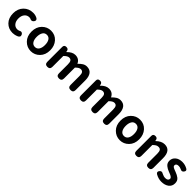

<svg xmlns="http://www.w3.org/2000/svg" viewBox="473 -2228 3895 3895"><g transform="rotate(45 2420.5 -280.0)"><path d="M43.9 -279.3Q43.9 -409.2 124.5 -491.7Q205.1 -574.2 330.1 -574.2Q393.6 -574.2 449.2 -543Q493.2 -511.7 460 -466.8Q422.9 -417 368.2 -449.2Q351.6 -454.1 336.9 -454.1Q272.5 -454.1 233.4 -406.2Q194.3 -358.4 194.3 -279.3Q194.3 -201.2 232.9 -153.8Q271.5 -106.4 333 -106.4Q363.3 -106.4 387.7 -118.2Q440.4 -150.4 473.6 -96.7Q488.3 -65.4 477.1 -44.4Q465.8 -23.4 433.6 -10.7Q401.4 2 371.1 7.8Q340.8 13.7 317.4 13.7Q198.2 13.7 121.1 -65.4Q43.9 -144.5 43.9 -279.3Z M839.8 -574.2Q958 -574.2 1033.2 -490.2Q1108.4 -406.2 1108.4 -279.3Q1108.4 -146.5 1029.3 -66.4Q950.2 13.7 839.8 13.7Q729.5 13.7 649.9 -66.4Q570.3 -146.5 570.3 -279.3Q570.3 -413.1 649.9 -493.7Q729.5 -574.2 839.8 -574.2ZM839.8 -454.1Q779.3 -454.1 750 -404.8Q720.7 -355.5 720.7 -279.3Q720.7 -199.2 752 -152.8Q783.2 -106.4 839.8 -106.4Q896.5 -106.4 927.2 -152.8Q958 -199.2 958 -279.3Q958 -360.4 927.2 -407.2Q896.5 -454.1 839.8 -454.1Z M1231.4 -73.2V-500Q1231.4 -559.6 1293.9 -559.6Q1351.6 -559.6 1358.4 -505.9L1361.3 -485.4H1365.2Q1450.2 -574.2 1537.1 -574.2Q1647.5 -574.2 1691.4 -475.6Q1736.3 -522.5 1777.8 -548.3Q1819.3 -574.2 1869.1 -574.2Q1956.1 -574.2 1999.5 -515.6Q2043 -457 2043 -348.6V-73.2Q2043 0 1970.7 0Q1896.5 0 1896.5 -73.2V-331.1Q1896.5 -394.5 1877.4 -421.4Q1858.4 -448.2 1818.4 -448.2Q1770.5 -448.2 1710 -384.8V-73.2Q1710 0 1637.7 0Q1563.5 0 1563.5 -73.2V-331.1Q1563.5 -394.5 1544.4 -421.4Q1525.4 -448.2 1485.4 -448.2Q1437.5 -448.2 1377 -384.8V-73.2Q1377 0 1304.7 0Q1231.4 0 1231.4 -73.2Z M2195.3 -73.2V-500Q2195.3 -559.6 2257.8 -559.6Q2315.4 -559.6 2322.3 -505.9L2325.2 -485.4H2329.1Q2414.1 -574.2 2501 -574.2Q2611.3 -574.2 2655.3 -475.6Q2700.2 -522.5 2741.7 -548.3Q2783.2 -574.2 2833 -574.2Q2919.9 -574.2 2963.4 -515.6Q3006.8 -457 3006.8 -348.6V-73.2Q3006.8 0 2934.6 0Q2860.4 0 2860.4 -73.2V-331.1Q2860.4 -394.5 2841.3 -421.4Q2822.3 -448.2 2782.2 -448.2Q2734.4 -448.2 2673.8 -384.8V-73.2Q2673.8 0 2601.6 0Q2527.3 0 2527.3 -73.2V-331.1Q2527.3 -394.5 2508.3 -421.4Q2489.3 -448.2 2449.2 -448.2Q2401.4 -448.2 2340.8 -384.8V-73.2Q2340.8 0 2268.6 0Q2195.3 0 2195.3 -73.2Z M3393.6 -574.2Q3511.7 -574.2 3586.9 -490.2Q3662.1 -406.2 3662.1 -279.3Q3662.1 -146.5 3583 -66.4Q3503.9 13.7 3393.6 13.7Q3283.2 13.7 3203.6 -66.4Q3124 -146.5 3124 -279.3Q3124 -413.1 3203.6 -493.7Q3283.2 -574.2 3393.6 -574.2ZM3393.6 -454.1Q3333 -454.1 3303.7 -404.8Q3274.4 -355.5 3274.4 -279.3Q3274.4 -199.2 3305.7 -152.8Q3336.9 -106.4 3393.6 -106.4Q3450.2 -106.4 3481 -152.8Q3511.7 -199.2 3511.7 -279.3Q3511.7 -360.4 3481 -407.2Q3450.2 -454.1 3393.6 -454.1Z M3785.2 -73.2V-500Q3785.2 -559.6 3847.7 -559.6Q3905.3 -559.6 3912.1 -505.9L3915 -486.3H3918.9Q4008.8 -574.2 4100.6 -574.2Q4274.4 -574.2 4274.4 -348.6V-73.2Q4274.4 0 4201.2 0Q4127 0 4127 -73.2V-331.1Q4127 -394.5 4108.4 -421.4Q4089.8 -448.2 4047.9 -448.2Q4015.6 -448.2 3990.7 -433.6Q3965.8 -418.9 3930.7 -384.8V-73.2Q3930.7 0 3858.4 0Q3785.2 0 3785.2 -73.2Z M4808.6 -163.1Q4808.6 -79.1 4746.1 -32.7Q4683.6 13.7 4585.9 13.7Q4498 13.7 4417 -34.2Q4372.1 -65.4 4404.3 -109.4Q4440.4 -157.2 4493.2 -122.1Q4543.9 -95.7 4589.8 -95.7Q4629.9 -95.7 4650.4 -111.8Q4670.9 -127.9 4670.9 -155.3Q4670.9 -162.1 4668.9 -168.5Q4667 -174.8 4662.6 -180.2Q4658.2 -185.5 4653.8 -189.9Q4649.4 -194.3 4640.6 -199.7Q4631.8 -205.1 4627 -208.5Q4622.1 -211.9 4609.9 -216.8Q4597.7 -221.7 4592.3 -224.1Q4586.9 -226.6 4572.8 -231.9Q4558.6 -237.3 4553.7 -239.3Q4522.5 -251 4499 -263.7Q4475.6 -276.4 4451.2 -295.9Q4426.8 -315.4 4413.6 -342.3Q4400.4 -369.1 4400.4 -402.3Q4400.4 -478.5 4457.5 -526.4Q4514.6 -574.2 4608.4 -574.2Q4687.5 -574.2 4757.8 -533.2Q4801.8 -505.9 4766.6 -460Q4734.4 -417 4684.6 -446.3Q4644.5 -463.9 4612.3 -463.9Q4539.1 -463.9 4539.1 -410.2Q4539.1 -401.4 4541.5 -394Q4543.9 -386.7 4551.8 -380.4Q4559.6 -374 4564.9 -369.6Q4570.3 -365.2 4583.5 -359.4Q4596.7 -353.5 4603.5 -350.6Q4610.4 -347.7 4627.9 -341.3Q4645.5 -335 4652.3 -332Q4686.5 -318.4 4709 -307.1Q4731.4 -295.9 4757.3 -276.4Q4783.2 -256.8 4795.9 -228.5Q4808.6 -200.2 4808.6 -163.1Z"/></g></svg>

Font: GenSenMaruGothic TW TTF Bold
Style: Regular
Weight: 700
Version: Version 1.301